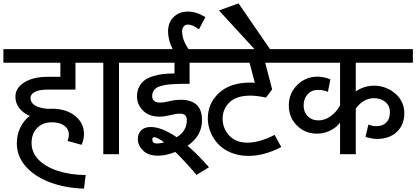

<svg xmlns="http://www.w3.org/2000/svg" viewBox="-45 -908 2454 1132"><path d="M-24.9 -618.2H508.8V-538.1H399.9V-379.9H234.9Q189 -379.9 161.9 -366.5Q134.8 -353 134.8 -331.1Q134.8 -274.9 237.8 -266.1Q241.2 -266.1 249.3 -266.6Q257.3 -267.1 261.2 -267.1Q344.2 -267.1 397.2 -225.1Q450.2 -183.1 450.2 -117.2Q450.2 -86.9 436 -54.2L353 -77.1Q360.8 -92.8 360.8 -115.2Q360.8 -147.5 333.7 -167.2Q306.6 -187 261.2 -187Q207 -187 174.1 -153.6Q141.1 -120.1 141.1 -64Q141.1 -10.3 180.9 32Q220.7 74.2 293.5 98.6Q366.2 123 460 124L450.2 204.1Q336.4 200.7 245.8 165.5Q155.3 130.4 104.7 70.8Q54.2 11.2 54.2 -62Q54.2 -113.3 74.5 -155.5Q94.7 -197.8 130.9 -225.1Q90.3 -241.7 68.1 -270.8Q45.9 -299.8 45.9 -337.9Q45.9 -390.1 98.9 -422.6Q151.9 -455.1 234.9 -455.1H311V-538.1H-24.9Z M564 1V-538.1H459V-618.2H761.7V-538.1H656.7V1Z M711.9 -618.2H972.7Q945.8 -673.3 945.8 -723.1Q945.8 -774.9 978.5 -807.4Q1011.2 -839.8 1063 -839.8Q1113.3 -839.8 1166 -807.1L1127.9 -734.9Q1089.8 -763.2 1064 -763.2Q1047.4 -763.2 1038.1 -752.2Q1028.8 -741.2 1028.8 -724.1Q1028.8 -672.4 1066.9 -618.2H1197.8V-538.1H1072.8V-414.1Q1039.6 -414.1 1018.6 -413.6Q997.6 -413.1 971.7 -411.6Q945.8 -410.2 930.2 -407.2Q914.6 -404.3 897.9 -399.2Q881.3 -394 872.3 -386.2Q863.3 -378.4 857.7 -367.4Q852.1 -356.4 852.1 -341.8Q852.1 -303.2 898.9 -303.2Q922.4 -303.2 951.7 -311Q988.8 -319.8 1023.9 -319.8Q1080.6 -319.8 1113.3 -291Q1146 -262.2 1146 -199.2Q1146 -106.9 1061 -48.8Q1121.1 2.4 1187 78.1L1113.8 123Q1043 40.5 988.8 -12.2Q935.1 9.8 885.7 9.8Q828.6 9.8 798.1 -20.8Q767.6 -51.3 767.6 -87.9Q767.6 -120.1 787.6 -139.6Q807.6 -159.2 843.8 -159.2Q907.7 -159.2 996.6 -99.1Q1056.6 -135.3 1056.6 -199.2Q1056.6 -219.7 1046.6 -228.8Q1036.6 -237.8 1015.6 -237.8Q991.7 -237.8 949.7 -227.1Q921.9 -220.2 895 -220.2Q833 -220.2 797.9 -256.3Q762.7 -292.5 762.7 -337.9Q762.7 -371.1 775.1 -395.8Q787.6 -420.4 807.6 -435.1Q827.6 -449.7 857.7 -459Q887.7 -468.3 917.2 -471.4Q946.8 -474.6 983.9 -475.1V-538.1H711.9ZM881.8 -62Q897.5 -62 922.9 -68.8Q881.3 -99.1 864.7 -99.1Q853 -99.1 853 -86.9Q853 -74.7 859.1 -68.4Q865.2 -62 881.8 -62Z M1147.5 -618.2H1641.6V-538.1H1518.6L1559.6 -380.9L1523.4 -333Q1467.3 -344.2 1432.1 -344.2Q1349.1 -344.2 1308.3 -304.9Q1267.6 -265.6 1267.6 -208Q1267.6 -150.4 1306.9 -108.6Q1346.2 -66.9 1413.6 -66.9Q1484.4 -66.9 1574.2 -112.8L1613.3 -41Q1512.2 11.2 1419.4 11.2Q1363.8 11.2 1317.4 -7.8Q1271 -26.9 1241.7 -58.3Q1212.4 -89.8 1196.3 -128.9Q1180.2 -168 1180.2 -210Q1180.2 -244.1 1190.7 -276.1Q1201.2 -308.1 1223.9 -336.2Q1246.6 -364.3 1278.6 -384.3Q1310.5 -404.3 1356.7 -414.1Q1402.8 -423.8 1457.5 -419.9L1426.3 -538.1H1147.5Z M1499 -570.8 1246.1 -846.2 1361.3 -888.2 1555.2 -606Z M1602.1 -618.2H2389.2V-538.1H2052.7V-369.1Q2101.6 -402.8 2161.1 -402.8Q2219.2 -402.8 2271 -368.2V-367.2Q2303.7 -345.7 2321.3 -312.5Q2338.9 -279.3 2338.9 -241.2Q2338.9 -172.4 2294.9 -130.6Q2251 -88.9 2176.8 -88.9Q2149.4 -88.9 2109.9 -101.1L2127 -173.8Q2149.9 -164.1 2172.9 -164.1Q2211.4 -164.1 2232.7 -185.5Q2253.9 -207 2253.9 -246.1Q2253.9 -294.4 2212.9 -315.9V-316.9Q2186 -329.1 2161.1 -329.1Q2097.7 -329.1 2052.7 -268.1V1H1960V-185.1Q1937.5 -155.3 1901.1 -137.7Q1864.7 -120.1 1823.7 -120.1Q1753.4 -120.1 1705.6 -168.2Q1657.7 -216.3 1657.7 -286.1Q1657.7 -357.4 1707.3 -406.7Q1756.8 -456.1 1828.1 -456.1Q1846.7 -456.1 1869.9 -450.7Q1893.1 -445.3 1902.8 -439.9L1888.2 -366.2Q1865.7 -377.9 1828.1 -377.9Q1792 -377.9 1768.6 -352.1Q1745.1 -326.2 1745.1 -286.1Q1745.1 -247.6 1769.3 -222.9Q1793.5 -198.2 1832 -198.2Q1869.6 -198.2 1903.8 -222.2Q1938 -246.1 1960 -287.1V-538.1H1602.1Z"/></svg>

Font: LT Superior Med
Style: Regular
Weight: 500
Designer: Daniel Lyons
Foundry: LyonsType
Version: Version 1.000